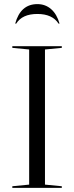

<svg xmlns="http://www.w3.org/2000/svg" viewBox="-20 -915 361 935"><path d="M122 -674 40 -682V-690H281V-682L199 -674V-16L281 -8V0H40V-8L122 -16ZM162 -895Q201 -895 229 -870.5Q257 -846 270 -800H265Q235 -847 162 -847Q88 -847 59 -800H54Q80 -895 162 -895Z"/></svg>

Font: Libre Caslon Display
Style: Regular
Weight: 400
Designer: Pablo Impallari, Rodrigo Fuenzalida
Foundry: Pablo Impallari, Rodrigo Fuenzalida
Version: Version 1.002